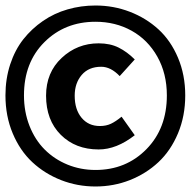

<svg xmlns="http://www.w3.org/2000/svg" viewBox="-20 -675 699 704"><path d="M0 -325.2Q0 -385.7 17.3 -438.7Q34.7 -491.7 65.4 -530.8Q96.2 -569.8 137.5 -598.1Q178.7 -626.5 227.8 -640.6Q276.9 -654.8 330.1 -654.8Q396.5 -654.8 456.1 -631.8Q515.6 -608.9 560.8 -567.6Q606 -526.4 632.6 -463.4Q659.2 -400.4 659.2 -325.2Q659.2 -249.5 632.6 -186Q606 -122.6 560.8 -80.3Q515.6 -38.1 456.1 -14.6Q396.5 8.8 330.1 8.8Q263.7 8.8 203.9 -14.6Q144 -38.1 98.6 -80.3Q53.2 -122.6 26.6 -186Q0 -249.5 0 -325.2ZM330.1 -51.8Q441.9 -51.8 516.8 -127.9Q591.8 -204.1 591.8 -325.2Q591.8 -405.3 556.9 -467.3Q522 -529.3 462.6 -562.3Q403.3 -595.2 330.1 -595.2Q217.8 -595.2 142.8 -520.5Q67.9 -445.8 67.9 -325.2Q67.9 -265.1 88.1 -213.6Q108.4 -162.1 143.8 -126.7Q179.2 -91.3 227.3 -71.5Q275.4 -51.8 330.1 -51.8ZM341.8 -127Q256.8 -127 202.9 -180.7Q148.9 -234.4 148.9 -324.2Q148.9 -409.2 206.1 -462.6Q263.2 -516.1 341.8 -516.1Q383.8 -516.1 415 -500.5Q446.3 -484.9 474.1 -457L418.9 -396Q386.2 -430.2 351.1 -430.2Q305.2 -430.2 279.5 -400.1Q253.9 -370.1 253.9 -324.2Q253.9 -273.4 279.1 -243.2Q304.2 -212.9 346.2 -212.9Q369.1 -212.9 386.7 -221.2Q404.3 -229.5 425.8 -247.1L474.1 -179.2Q407.2 -127 341.8 -127Z"/></svg>

Font: Office Code Pro D Bold
Style: Regular
Weight: 700
Designer: Nathan Rutzky & Paul D. Hunt
Foundry: Adobe Systems Incorporated
Version: Version 1.004;PS 001.004;hotconv 1.0.70;makeotf.lib2.5.58329